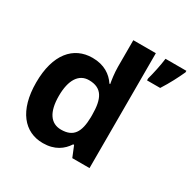

<svg xmlns="http://www.w3.org/2000/svg" viewBox="-169 -925 1095 1100"><g transform="rotate(30 378.5 -375.0)"><path d="M251 10C330 10 377 -26 406 -71H412L441 0H555V-760H406V-585C406 -542 413 -497 417 -476H412C382 -521 333 -556 255 -556C130 -556 45 -459 45 -272C45 -87 129 10 251 10ZM757 -750V-760H619C614 -717 600 -652 589 -613V-600H676C710 -653 737 -706 757 -750ZM303 -109C235 -109 196 -163 196 -270C196 -377 235 -435 301 -435C389 -435 416 -377 416 -271V-255C414 -157 385 -109 303 -109Z"/></g></svg>

Font: Noto Traditional Nushu
Style: Bold
Weight: 700
Designer: LIU Zhao
Foundry: LiuZhao Studio
Version: Version 2.003